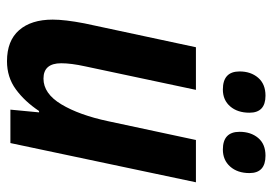

<svg xmlns="http://www.w3.org/2000/svg" viewBox="-138 -650 798 563"><g transform="rotate(90 261.5 -369.0)"><path d="M311 -701Q311 -748 261 -748Q227 -748 208.5 -726.5Q190 -705 190 -672Q190 -623 243 -623Q274 -623 292.5 -644.5Q311 -666 311 -701ZM488 -701Q488 -748 437 -748Q403 -748 385 -726.5Q367 -705 367 -672Q367 -623 419 -623Q450 -623 469 -644.5Q488 -666 488 -701ZM306 -84H310L302 0H400L515 -544H391L336 -287Q318 -202 286.5 -149.5Q255 -97 211 -97Q166 -97 166 -149Q166 -178 175 -219L244 -544H119L49 -217Q38 -160 38 -124Q38 -61 69 -25.5Q100 10 160 10Q207 10 242.5 -16Q278 -42 306 -84Z"/></g></svg>

Font: Noto Sans UI SemiCondensed
Style: Bold Italic
Weight: 700
Width: 4
Designer: Monotype Design Team
Foundry: Monotype Imaging Inc.
Version: 1.001